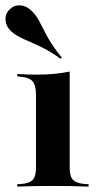

<svg xmlns="http://www.w3.org/2000/svg" viewBox="-39 -692 369 712"><path d="M94.4 -208.9V-340.3Q94.4 -375 82.3 -389.9Q70.2 -404.8 37.1 -407.3L25 -408.9V-417.7Q49.2 -416.1 64.5 -415.7Q79.8 -415.3 99.2 -415.3Q133.9 -415.3 162.9 -418.1Q191.9 -421 219.4 -426.6V-417.7V-208.9ZM157.3 -2.4Q121.8 -2.4 93.1 -2Q64.5 -1.6 25 0V-8.9L39.5 -9.7Q70.2 -12.1 82.3 -25Q94.4 -37.9 94.4 -69.4V-208.9H219.4V-69.4Q219.4 -37.9 231.9 -25Q244.4 -12.1 275 -9.7L289.5 -8.9V0Q250.8 -1.6 221.8 -2Q192.7 -2.4 157.3 -2.4ZM185.5 -474.2Q151.6 -498.4 124.2 -512.5Q96.8 -526.6 74.6 -535.9Q52.4 -545.2 34.7 -554Q16.9 -562.9 1.6 -576.6Q-16.9 -594.4 -18.5 -616.9Q-20.2 -639.5 -4.8 -655.6Q11.3 -672.6 33.9 -672.2Q56.5 -671.8 75.8 -654Q95.2 -636.3 107.7 -611.3Q120.2 -586.3 137.9 -553.6Q155.6 -521 190.3 -478.2Z"/></svg>

Font: Playfair 144pt SemiExpanded ExtraBold
Style: Regular
Weight: 800
Width: 6
Designer: Claus Eggers Sørensen
Foundry: Claus Eggers Sørensen
Version: Version 2.203